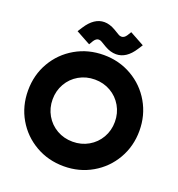

<svg xmlns="http://www.w3.org/2000/svg" viewBox="-160 -1045 1106 1191"><g transform="rotate(20 392.5 -449.5)"><path d="M25 -353Q25 -456 73.5 -539.5Q122 -623 206 -671.5Q290 -720 393 -720Q495 -720 579 -671.5Q663 -623 711.5 -539Q760 -455 760 -353Q760 -251 711.5 -167Q663 -83 579 -34.5Q495 14 393 14Q290 14 206 -34.5Q122 -83 73.5 -166.5Q25 -250 25 -353ZM598 -353Q598 -410 571 -457Q544 -504 497 -531Q450 -558 393 -558Q335 -558 288 -531Q241 -504 214 -457Q187 -410 187 -353Q187 -296 214 -249Q241 -202 288 -175Q335 -148 393 -148Q450 -148 497 -175Q544 -202 571 -249Q598 -296 598 -353ZM387 -771 350 -793Q340 -799 330 -799Q313 -799 299 -778L283 -751L188 -803L208 -834Q259 -913 326 -913Q361 -913 399 -891L436 -869Q444 -864 455 -864Q473 -864 487 -885L503 -911L598 -859L578 -828Q528 -750 460 -750Q424 -750 387 -771Z"/></g></svg>

Font: Lineal Heavy
Style: Regular
Weight: 900
Designer: Created by Frank Adebiaye with contributions from Anton Moglia & Ariel Martín Pérez
Created by Frank ADEBIAYE with FontF
Foundry: Velvetyne Type Foundry
Version: Version 2.000